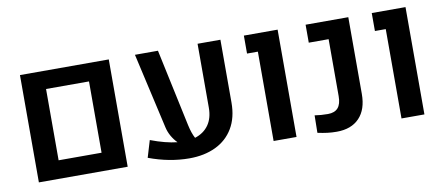

<svg xmlns="http://www.w3.org/2000/svg" viewBox="-58 -795 2369 1023"><g transform="rotate(-10 1127.0 -284.0)"><path d="M84 -580.6H564.5V0H84ZM440.4 -97.7V-483.4H208V-97.7Z M1168.5 -580.6V-240.7Q1168.5 -159.2 1134.5 -102.3Q1100.6 -45.4 1039.3 -16.1Q978 13.2 897 13.2Q789.1 13.2 677.7 -28.3L705.1 -119.6Q784.7 -89.4 848.6 -82.5Q831.1 -100.1 817.9 -123Q804.7 -146 798.8 -172.4L706.1 -580.6H830.6L919.9 -162.1Q929.7 -117.2 944.8 -89.4Q992.7 -104.5 1018.8 -141.4Q1044.9 -178.2 1044.9 -235.4V-580.6Z M1354 -483.4H1295.4V-580.6H1478V0H1354Z M1591.3 -2.4 1592.8 -96.7Q1626 -91.3 1664.1 -91.3Q1700.7 -91.3 1718.8 -111.8Q1736.8 -132.3 1736.8 -175.3V-483.4H1629.4V-580.6H1860.4V-165.5Q1860.4 -81.5 1816.9 -35.9Q1773.4 9.8 1694.3 9.8Q1668 9.8 1644.3 6.8Q1620.6 3.9 1591.3 -2.4Z M2045.9 -483.4H1987.3V-580.6H2169.9V0H2045.9Z"/></g></svg>

Font: Heebo Medium
Style: Regular
Weight: 500
Designer: Oded Ezer
Foundry: Meir Sadan
Version: Version 2.001; ttfautohint (v1.5.14-ce02) -l 8 -r 50 -G 200 